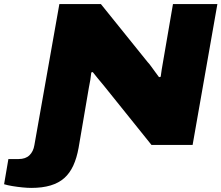

<svg xmlns="http://www.w3.org/2000/svg" viewBox="-141 -708 1082 938"><path d="M12 210Q-7 210 -32 207.5Q-57 205 -81 201Q-105 197 -121 192L-100 69H-50Q-16 69 3 50.5Q22 32 27 1L149 -688H352L580 -405Q588 -397 597.5 -383.5Q607 -370 617.5 -356Q628 -342 636 -331L644 -333Q646 -347 649 -368Q652 -389 655 -403L704 -688H921L800 0H599L366 -290Q352 -307 336.5 -325.5Q321 -344 312 -356L305 -354Q304 -341 300.5 -319Q297 -297 293 -279L243 14Q234 64 217 101Q200 138 173 162Q146 186 106 198Q66 210 12 210Z"/></svg>

Font: Archivo SemiExpanded Black
Style: Italic
Weight: 900
Width: 6
Italic angle: -10°
Designer: Hector Gatti
Foundry: Omnibus-Type
Version: Version 2.001